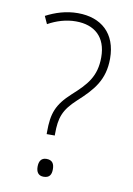

<svg xmlns="http://www.w3.org/2000/svg" viewBox="-82 -848 568 817"><g transform="rotate(10 202.0 -439.5)"><path d="M188 -795C137 -795 91 -780 51 -759L66 -726C102 -746 143 -759 186 -759C266 -759 318 -715 318 -627C318 -544 281 -504 221 -450C161 -395 146 -355 146 -275V-265H181V-272C181 -343 194 -378 248 -428C313 -487 356 -536 356 -628C356 -737 289 -795 188 -795ZM164 -84C190 -84 198 -99 198 -122C198 -145 190 -161 164 -161C141 -161 132 -145 132 -122C132 -100 141 -84 164 -84Z"/></g></svg>

Font: Noto Sans Kannada UI SemiCondensed ExtraLight
Style: Regular
Weight: 200
Width: 4
Designer: Jelle Bosma - Monotype Design Team
Foundry: Monotype Imaging Inc.
Version: Version 2.005